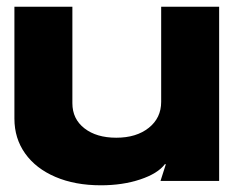

<svg xmlns="http://www.w3.org/2000/svg" viewBox="-20 -540 697 573"><path d="M23 -186V-520H196V-232Q196 -185 232 -157Q268 -129 327 -129Q387 -129 424 -158.5Q461 -188 461 -236V-520H634V0H459L475 -50H472Q451 -22 398.5 -4.5Q346 13 281 13Q204 13 145.5 -12Q87 -37 55 -82Q23 -127 23 -186Z"/></svg>

Font: Non Bureau Extended
Style: Bold
Weight: 700
Width: 7
Designer: Jona Saucedo
Foundry: Non Foundry
Version: Version 1.000; ttfautohint (v1.8.4)